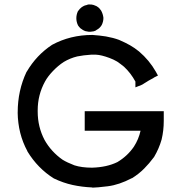

<svg xmlns="http://www.w3.org/2000/svg" viewBox="-20 -863 825 873"><path d="M388.7 -718.8H385.7H383.8H382.8Q372.1 -720.7 367.2 -721.7Q358.4 -724.6 345.7 -734.4Q338.9 -741.2 335 -747.1Q327.1 -762.7 327.1 -780.3Q327.1 -795.9 334 -811.5Q350.6 -835.9 373 -839.8Q379.9 -842.8 383.8 -842.8Q399.4 -842.8 405.8 -840.3Q412.1 -837.9 418.9 -835Q428.7 -829.1 432.6 -824.2L438.5 -816.4L439.5 -815.4Q448.2 -799.8 450.2 -782.2V-781.2Q450.2 -764.6 442.4 -749Q433.6 -734.4 419.9 -727.5Q415 -722.7 406.2 -720.7Q400.4 -719.7 392.6 -718.8H390.6ZM396.5 -614.3Q396.5 -614.3 393.6 -614.3Q360.4 -612.3 331.1 -606.4Q298.8 -598.6 269.5 -581.1Q244.1 -564.5 220.7 -540Q197.3 -515.6 184.6 -492.2Q151.4 -431.6 151.4 -361.3Q151.4 -360.4 151.4 -360.4Q151.4 -358.4 151.4 -355.5Q151.4 -286.1 182.6 -226.6Q197.3 -200.2 218.3 -177.2Q239.3 -154.3 264.6 -136.7Q285.2 -124 318.4 -111.3Q351.6 -100.6 398.4 -100.6Q465.8 -102.5 513.7 -126Q559.6 -153.3 588.9 -196.3Q610.4 -229.5 619.1 -268.6H365.2V-287.1V-290V-293V-301.8V-311.5V-317.4V-324.2V-332V-339.8V-357.4H724.6V-337.9V-334V-332V-330.1V-328.1V-325.2V-320.3V-316.4V-313.5Q724.6 -269.5 714.8 -228.5Q703.1 -187.5 680.7 -149.4Q658.2 -119.1 635.7 -96.7Q610.4 -71.3 580.1 -52.7H579.1Q521.5 -22.5 470.2 -16.1Q418.9 -9.8 400.4 -9.8L399.4 -10.7Q352.5 -12.7 310.1 -22Q267.6 -31.2 224.6 -51.8Q151.4 -97.7 104.5 -174.8V-175.8Q61.5 -254.9 60.5 -350.6Q43.9 -125 60.5 -352.5Q60.5 -451.2 100.6 -536.1L101.6 -537.1Q145.5 -612.3 216.8 -659.2Q299.8 -704.1 399.4 -704.1H400.4Q431.6 -702.1 461.9 -697.3Q495.1 -691.4 521.5 -681.6Q550.8 -668.9 571.3 -657.2Q591.8 -645.5 612.3 -628.9Q659.2 -588.9 688.5 -537.1L698.2 -519.5L680.7 -510.7L679.7 -509.8L677.7 -508.8L676.8 -507.8L664.1 -501L655.3 -496.1Q648.4 -492.2 647.5 -491.2L639.6 -486.3L634.8 -483.4Q629.9 -479.5 623 -476.6L595.7 -465.8V-492.2Q585 -511.7 572.3 -528.3Q559.6 -544.9 543.9 -559.6Q528.3 -572.3 512.7 -583Q496.1 -592.8 477.5 -599.6Q440.4 -613.3 417 -614.3H416Z"/></svg>

Font: LeFont
Style: Default
Weight: 400
Designer: Leryon MEDIA
Version: Version 1.0